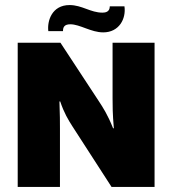

<svg xmlns="http://www.w3.org/2000/svg" viewBox="-20 -739 680 759"><path d="M472 -714H414C414 -692 397 -689 385 -689C338 -689 304 -719 255 -719C185 -719 166 -656 171 -616H229C229 -630 233 -643 258 -643C296 -643 340 -611 388 -611C451 -611 479 -665 472 -714ZM215 -338H218C233 -293 250 -265 266 -240L421 0H591V-570H425V-350C425 -320 425 -291 430 -232H427C405 -287 387 -314 370 -340L219 -570H50V0H217V-230C217 -257 217 -284 215 -338Z"/></svg>

Font: FilmFarsi_V5 Display
Style: Regular
Weight: 400
Designer: Borna Izadpanah
Foundry: Borna Izadpanah
Version: Version 1.000;PS 001.000;hotconv 1.0.88;makeotf.lib2.5.64775